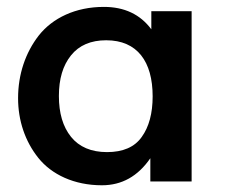

<svg xmlns="http://www.w3.org/2000/svg" viewBox="-20 -534 670 565"><path d="M294.9 -86.4C248.5 -86.4 212.9 -101.6 189 -131.3C165 -161.1 153.3 -201.2 153.3 -251.5C153.3 -301.8 165 -341.3 189 -371.1C212.9 -400.9 247.6 -415.5 292.5 -415.5C384.3 -415.5 429.2 -352.5 429.2 -250.5C429.2 -200.7 418.5 -160.6 397 -130.9C376 -101.1 341.8 -86.4 294.9 -86.4ZM279.8 11.2C338.4 11.2 385.7 -15.1 422.4 -68.4V0H543.9V-501H425.3V-447.8C392.6 -491.7 346.2 -513.7 285.6 -513.7C202.1 -513.7 134.8 -481 94.2 -429.7C54.7 -378.9 33.2 -314.9 33.2 -245.1C33.2 -179.2 53.7 -118.2 92.8 -69.3C131.8 -20.5 198.2 11.2 279.8 11.2Z"/></svg>

Font: Ride
Style: Bold
Weight: 700
Version: Version 3.000